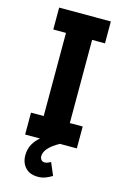

<svg xmlns="http://www.w3.org/2000/svg" viewBox="-133 -751 661 1008"><g transform="rotate(15 198.0 -246.5)"><path d="M58 0V-119H127V-571H58V-690H339V-571H269V-119H339V0ZM87 105Q87 70 102 43.5Q117 17 139 0H247Q207 22 188 44Q169 66 169 87Q169 98 175.5 106.5Q182 115 195 115Q204 115 211.5 111.5Q219 108 227 104L256 172Q240 182 221 189.5Q202 197 180 197Q135 197 111 171Q87 145 87 105Z"/></g></svg>

Font: Radio Canada Condensed
Style: Bold
Weight: 700
Width: 3
Designer: Charles Daoud, Etienne Aubert Bonn, Alexandre Saumier Demers, Jacques Le Bailly
Foundry: Radio-Canada
Version: Version 2.104; ttfautohint (v1.8.4.7-5d5b);gftools[0.9.28.de